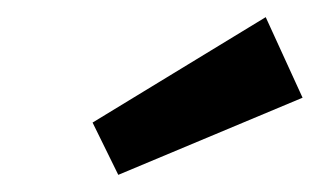

<svg xmlns="http://www.w3.org/2000/svg" viewBox="-20 -835 373 224"><path d="M333 -721 118 -631 88 -692 290 -815Z"/></svg>

Font: Fira Sans Condensed Medium
Style: Italic
Weight: 500
Width: 3
Italic angle: -8°
Designer: bBox Type GmbH & Carrois Corporate GbR & Edenspiekermann AG
Foundry: bBox Type GmbH & Carrois Corporate GbR & Edenspiekermann AG
Version: Version 4.301